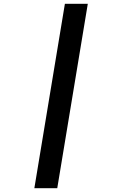

<svg xmlns="http://www.w3.org/2000/svg" viewBox="-20 -843 640 1006"><path d="M160 143 320 -823H440L280 143Z"/></svg>

Font: Iosevka Extended
Style: Bold Italic
Weight: 700
Width: 7
Italic angle: -9°
Monospace: yes
Designer: Belleve Invis
Foundry: Belleve Invis
Version: Version 32.5.0; ttfautohint (v1.8.4)